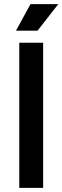

<svg xmlns="http://www.w3.org/2000/svg" viewBox="-20 -906 301 926"><path d="M73 0V-700H188V0ZM57 -758 127 -886H261L161 -758Z"/></svg>

Font: Space Grotesk SemiBold
Style: Regular
Weight: 600
Designer: Florian Karsten
Foundry: Florian Karsten
Version: Version 2.000